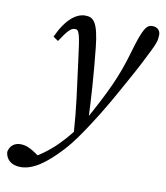

<svg xmlns="http://www.w3.org/2000/svg" viewBox="-165 -561 751 870"><g transform="rotate(10 210.0 -126.5)"><path d="M-83 183C-80 216 -56 240 -12 240C46 240 104 197 170 126C211 81 238 39 264 0C319 -83 361 -160 398 -227C436 -295 457 -336 478 -379C498 -419 503 -434 503 -459C503 -479 489 -493 466 -493C439 -493 424 -472 391 -357C357 -239 320 -164 245 -27C216 21 183 64 145 102C103 145 55 178 4 203L81 192L52 172C23 152 0 138 -29 138C-57 138 -78 154 -83 183ZM254 -21C250 -120 243 -228 230 -353C218 -466 197 -487 159 -487C117 -487 72 -453 33 -368L56 -352C92 -407 106 -419 123 -419C142 -419 147 -404 163 -275C180 -141 191 -74 199 44L254 -21Z"/></g></svg>

Font: Source Serif Variable
Style: Italic
Weight: 389
Italic angle: -12°
Designer: Frank Grießhammer
Foundry: Adobe Systems Incorporated
Version: Version 3.001;hotconv 1.0.111;makeotfexe 2.5.65597